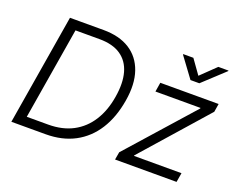

<svg xmlns="http://www.w3.org/2000/svg" viewBox="-117 -971 1477 1186"><g transform="rotate(20 621.0 -378.0)"><path d="M272.9 0H85.9L95.7 -61.5H267.6Q360.8 -61.5 429.7 -98.1Q498.5 -134.8 541.7 -203.1Q585 -271.5 600.1 -365.7Q615.7 -459.5 596.9 -526.6Q578.1 -593.8 525.1 -629.9Q472.2 -666 384.3 -666H193.4L204.1 -727.5H388.7Q493.2 -727.5 561.8 -684.1Q630.4 -640.6 658.4 -559.3Q686.5 -478 667.5 -365.2Q648.4 -250 596.7 -168.5Q544.9 -86.9 463.4 -43.5Q381.8 0 272.9 0ZM237.3 -727.5 116.7 0H47.9L168.5 -727.5ZM729.5 0 738.3 -50.8 1115.7 -475.6 1116.7 -480H820.3L830.1 -541H1213.4L1204.6 -486.8L832.5 -64.9L832 -61H1144L1133.8 0ZM969.2 -755.9 1036.1 -662.1 1133.3 -755.9H1200.2L1199.7 -752.4L1057.6 -620.6H999.5L902.3 -752.4L902.8 -755.9Z"/></g></svg>

Font: Inter 17pt Light
Style: Italic
Weight: 300
Italic angle: -9.3988°
Version: Version 4.001;git-66647c0bb